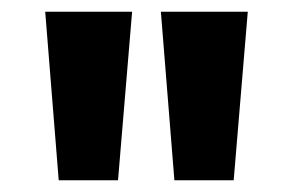

<svg xmlns="http://www.w3.org/2000/svg" viewBox="-20 -797 499 327"><path d="M80 -490 57 -777H205L181 -490ZM277 -490 254 -777H402L378 -490Z"/></svg>

Font: Bitter ExtraBold
Style: Regular
Weight: 800
Designer: Sol Matas, and Bitter project Authors
Foundry: Sol Matas
Version: Version 2.001